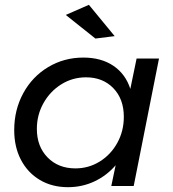

<svg xmlns="http://www.w3.org/2000/svg" viewBox="-20 -772 718 797"><path d="M39 -232Q39 -316 76.5 -385Q114 -454 180 -493.5Q246 -533 326 -533Q400 -533 450.5 -499Q501 -465 521 -403L547 -529H640L535 0H442L460 -86Q423 -43 372 -19Q321 5 262 5Q196 5 145.5 -25Q95 -55 67 -108.5Q39 -162 39 -232ZM494 -287Q494 -361 450.5 -406Q407 -451 337 -451Q281 -451 234.5 -422Q188 -393 160.5 -344Q133 -295 133 -237Q133 -164 177.5 -118.5Q222 -73 293 -73Q348 -73 394 -101.5Q440 -130 467 -179Q494 -228 494 -287ZM349 -752 456 -622 376 -612 253 -710Z"/></svg>

Font: Gontserrat
Style: Italic
Weight: 400
Italic angle: -11.3°
Designer: Julieta Ulanovsky
Foundry: Julieta Ulanovsky
Version: Version 6.001